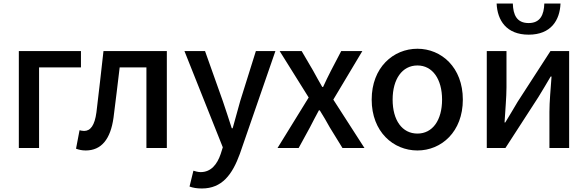

<svg xmlns="http://www.w3.org/2000/svg" viewBox="-20 -841 3341 1091"><path d="M87 0H202V-458H440V-551H87Z M467 14C556 14 608 -50 625 -172C638 -268 648 -363 660 -458H812V0H928V-551H568C555 -435 542 -318 528 -203C518 -128 494 -97 458 -97C448 -97 440 -99 432 -101L412 4C429 10 445 14 467 14Z M1127 230C1242 230 1300 151 1343 33L1545 -551H1434L1345 -267C1331 -217 1316 -163 1302 -112H1297C1280 -164 1263 -218 1246 -267L1145 -551H1028L1246 -4L1234 34C1214 93 1179 137 1120 137C1105 137 1089 132 1079 129L1057 219C1076 226 1098 230 1127 230Z M1557 0H1677L1741 -117C1758 -150 1775 -183 1792 -214H1797C1817 -183 1836 -149 1854 -117L1926 0H2051L1874 -275L2039 -551H1919L1861 -440C1845 -409 1830 -378 1816 -347H1811C1793 -378 1776 -409 1759 -440L1694 -551H1569L1734 -287Z M2352 14C2488 14 2610 -92 2610 -275C2610 -458 2488 -564 2352 -564C2215 -564 2092 -458 2092 -275C2092 -92 2215 14 2352 14ZM2352 -82C2265 -82 2211 -158 2211 -275C2211 -391 2265 -469 2352 -469C2438 -469 2492 -391 2492 -275C2492 -158 2438 -82 2352 -82Z M2746 0H2852L3039 -289C3059 -321 3089 -372 3109 -406H3114C3109 -335 3102 -262 3102 -205V0H3214V-551H3108L2921 -262C2902 -229 2871 -178 2851 -145H2847C2851 -215 2858 -288 2858 -345V-551H2746ZM2984 -644C3111 -644 3161 -726 3165 -821H3073C3071 -757 3050 -710 2984 -710C2916 -710 2896 -757 2894 -821H2802C2806 -726 2857 -644 2984 -644Z"/></svg>

Font: Noto Sans CJK HK Medium
Style: Regular
Weight: 500
Designer: Ryoko NISHIZUKA 西塚涼子 (kana, bopomofo & ideographs); Paul D. Hunt (Latin, Greek & Cyrillic); Sandoll Communications 산돌커뮤니
Foundry: Adobe
Version: Version 2.004;hotconv 1.0.118;makeotfexe 2.5.65603